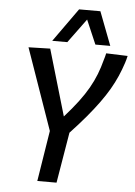

<svg xmlns="http://www.w3.org/2000/svg" viewBox="-61 -969 716 1015"><g transform="rotate(5 297.0 -461.5)"><path d="M176 0 219 -269 68 -700 183 -703 286 -352Q328 -399 358.5 -439.5Q389 -480 410 -517Q431 -554 445.5 -591Q460 -628 470 -667Q473 -677 475.5 -685.5Q478 -694 480 -704L594 -700Q592 -691 589.5 -681.5Q587 -672 584 -663Q572 -626 556.5 -590.5Q541 -555 520 -519Q499 -483 471 -444.5Q443 -406 406.5 -362.5Q370 -319 323 -269L278 0ZM190 -745 317 -923H430L498 -745H419L364 -873L270 -745Z"/></g></svg>

Font: Georama ExtraCondensed Thin Medium
Style: Italic
Weight: 500
Italic angle: -9°
Version: Version 1.001